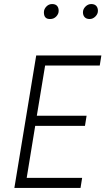

<svg xmlns="http://www.w3.org/2000/svg" viewBox="-20 -929 540 949"><path d="M378 0H51L159 -655H481L473 -605H203L162 -357H408L400 -307H154L112 -50H386ZM228 -835Q197 -834 197 -868Q197 -884 209 -896.5Q221 -909 237.5 -909Q254 -909 262 -900Q270 -891 270 -875.5Q270 -860 258 -847.5Q246 -835 228 -835ZM423 -835Q407 -835 398.5 -844Q390 -853 390 -868.5Q390 -884 402.5 -896.5Q415 -909 431 -909Q447 -909 455.5 -900Q464 -891 464 -875.5Q464 -860 451.5 -847.5Q439 -835 423 -835Z"/></svg>

Font: TypoPRO Lekton
Style: Italic
Weight: 400
Italic angle: -9.3°
Designer: Paolo Mazzetti, Luciano Perondi, Raffaele Flato, Elena Papassissa, Emilio Macchia, Michela Povoleri, Tobias Seemiller, R
Version: Version 3.000